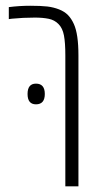

<svg xmlns="http://www.w3.org/2000/svg" viewBox="-20 -660 366 680"><path d="M11.2 -634.8Q48.8 -639.6 86.9 -639.6Q125 -639.6 147.5 -637Q169.9 -634.3 189.2 -626.7Q208.5 -619.1 220.7 -606.7Q232.9 -594.2 241.7 -574.7Q257.8 -539.1 257.8 -463.9V0H211.4V-463.9Q211.4 -508.8 206.5 -534.4Q201.7 -560.1 187.3 -574.7Q172.9 -589.4 152.1 -593.5Q131.3 -597.7 103.5 -597.7Q61.5 -597.7 22.5 -593.8L11.2 -592.3ZM107.4 -363.8Q138.7 -363.8 138.7 -327.1Q138.7 -290.5 107.4 -290.5Q77.6 -290.5 77.6 -327.1Q77.6 -363.8 107.4 -363.8Z"/></svg>

Font: Open Sans Hebrew Condensed Light
Style: Regular
Weight: 300
Width: 3
Foundry: Ascender Corporation, Yanek Iontef
Version: Version 2.001;PS 002.001;hotconv 1.0.70;makeotf.lib2.5.58329